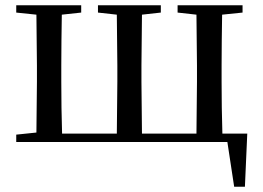

<svg xmlns="http://www.w3.org/2000/svg" viewBox="-20 -542 1003 733"><path d="M42 0H848L874 171H915L924 -32H829C827 -88 826 -174 826 -230V-292C826 -346 827 -430 828 -486L906 -494V-522H658V-494L730 -486L732 -292V-230L730 -32H522L520 -230V-292L522 -486L594 -494V-522H354V-494L426 -486L428 -292V-230L426 -32H217C215 -88 214 -174 214 -230V-292C214 -346 215 -429 216 -486L290 -494V-522H42V-494L119 -486L121 -292V-230L119 -36L42 -28Z"/></svg>

Font: Noto Serif KR Medium
Style: Regular
Weight: 500
Designer: Ryoko NISHIZUKA 西塚涼子 (kana & ideographs); Frank Grießhammer (Latin, Greek & Cyrillic); Wenlong ZHANG 张文龙 (bopomofo); San
Foundry: Adobe
Version: Version 2.001;hotconv 1.1.0;makeotfexe 2.6.0